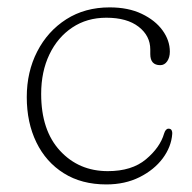

<svg xmlns="http://www.w3.org/2000/svg" viewBox="-20 -489 519 520"><path d="M440 -349Q440 -333.5 432.8 -323Q425.5 -312.5 414 -312.5Q387 -312.5 387 -342.5V-355Q387 -392 355.5 -416.5Q324 -441 268 -441Q215.5 -441 175.8 -414.5Q136 -388 113.8 -341.5Q91.5 -295 91.5 -234.5Q91.5 -136 142.5 -80.8Q193.5 -25.5 272 -25.5Q337 -25.5 375.2 -57.5Q413.5 -89.5 424.5 -127.5Q428.5 -140.5 436.5 -140.5Q442.5 -140.5 444.8 -136.2Q447 -132 446.5 -126.5Q444 -91.5 420.8 -60.2Q397.5 -29 358 -9.2Q318.5 10.5 268 10.5Q201 10.5 152.8 -19.8Q104.5 -50 78.5 -103.5Q52.5 -157 52.5 -226Q52.5 -294.5 80.8 -349.5Q109 -404.5 159.5 -436.8Q210 -469 277 -469Q327.5 -469 364 -451.5Q400.5 -434 420.2 -406.8Q440 -379.5 440 -349Z"/></svg>

Font: Fraunces 9pt S100 Thin
Style: Regular
Weight: 100
Version: Version 1.000; ttfautohint (v1.8.3)